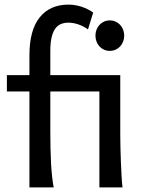

<svg xmlns="http://www.w3.org/2000/svg" viewBox="-20 -811 633 831"><path d="M393.1 -656.7Q393.1 -670.4 397.7 -682.4Q402.3 -694.3 410.6 -703.4Q418.9 -712.4 430.2 -717.5Q441.4 -722.7 455.1 -722.7Q468.8 -722.7 480.2 -717.5Q491.7 -712.4 500 -703.4Q508.3 -694.3 512.9 -682.4Q517.6 -670.4 517.6 -656.7Q517.6 -643.1 512.9 -631.1Q508.3 -619.1 500 -610.1Q491.7 -601.1 480.2 -595.9Q468.8 -590.8 455.1 -590.8Q441.4 -590.8 430.2 -595.9Q418.9 -601.1 410.6 -610.1Q402.3 -619.1 397.7 -631.1Q393.1 -643.1 393.1 -656.7ZM107.4 -485.8V-571.3Q107.4 -681.2 152.1 -736.1Q196.8 -791 275.9 -791Q304.7 -791 332.5 -782Q360.4 -772.9 383.3 -756.8L360.8 -683.6Q342.3 -697.3 319.8 -705.1Q297.4 -712.9 275.9 -712.9Q256.8 -712.9 242.2 -706.3Q227.5 -699.7 217.8 -685.1Q208 -670.4 202.9 -647.2Q197.8 -624 197.8 -590.8V-485.8H500.5V-231.9Q500.5 -208.5 501.2 -176.5Q502 -144.5 503.2 -111.8Q504.4 -79.1 506.1 -49.3Q507.8 -19.5 510.3 0H410.2V-415H197.8V-241.2Q197.8 -205.6 198.5 -170.7Q199.2 -135.7 200.9 -104.2Q202.6 -72.8 205.6 -45.9Q208.5 -19 212.4 0H107.4V-415H9.8V-485.8Z"/></svg>

Font: Andika Basic
Style: Regular
Weight: 400
Designer: Annie Olsen & Victor Gaultney
Foundry: SIL International
Version: Version 1.000